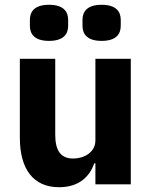

<svg xmlns="http://www.w3.org/2000/svg" viewBox="-20 -771 636 803"><path d="M185 -600C245 -600 265 -628 265 -663V-688C265 -723 245 -751 185 -751C125 -751 105 -723 105 -688V-663C105 -628 125 -600 185 -600ZM405 -600C465 -600 485 -628 485 -663V-688C485 -723 465 -751 405 -751C345 -751 325 -723 325 -688V-663C325 -628 345 -600 405 -600ZM379 0H527V-525H379V-184C379 -134 332 -108 286 -108C232 -108 211 -144 211 -208V-525H63V-195C63 -63 120 12 227 12C313 12 356 -35 374 -88H379Z"/></svg>

Font: IBM Plex Sans Thai Looped
Style: Bold
Weight: 700
Designer: Mike Abbink, Paul van der Laan, Pieter van Rosmalen, Ben Mitchell, Mark Frömberg
Foundry: Bold Monday
Version: Version 1.1